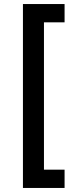

<svg xmlns="http://www.w3.org/2000/svg" viewBox="-20 -820 390 950"><path d="M93.5 110V-800H299.5V-709.5H197.5V19.5H299.5V110Z"/></svg>

Font: Geologica Medium
Style: Regular
Weight: 500
Designer: Sindre Bremnes, Frode Helland
Foundry: Monokrom Skriftforlag AS
Version: Version 1.010;gftools[0.9.28]